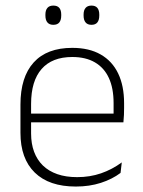

<svg xmlns="http://www.w3.org/2000/svg" viewBox="-20 -674 523 704"><path d="M258 10Q160 10 107.5 -41.2Q55 -92.5 55 -187V-290.5Q55 -391.5 103.5 -445Q152 -498.5 245 -498.5Q307 -498.5 349.2 -474.2Q391.5 -450 413.2 -404.8Q435 -359.5 435 -295.5V-278Q435 -265.5 434.5 -252.8Q434 -240 432.5 -225.5H396Q396.5 -245.5 396.5 -263.2Q396.5 -281 396.5 -296Q396.5 -350.5 379.2 -388Q362 -425.5 328.2 -445.2Q294.5 -465 245 -465Q171 -465 132.5 -421Q94 -377 94 -293V-245V-239V-184.5Q94 -147 105 -117.5Q116 -88 137.2 -67.2Q158.5 -46.5 190 -35.5Q221.5 -24.5 263 -24.5Q310 -24.5 350.5 -38.5Q391 -52.5 426.5 -78.5L422 -40Q391.5 -17 349.8 -3.5Q308 10 258 10ZM75 -225.5V-257.5H422.5V-225.5ZM175.5 -583Q161 -583 153.8 -591.8Q146.5 -600.5 146.5 -617V-620.5Q146.5 -636.5 153.8 -645Q161 -653.5 175.5 -653.5Q190.5 -653.5 197.5 -645Q204.5 -636.5 204.5 -620.5V-617Q204.5 -600.5 197.5 -591.8Q190.5 -583 175.5 -583ZM315.5 -583Q301 -583 293.8 -591.8Q286.5 -600.5 286.5 -617V-620.5Q286.5 -636.5 293.8 -645Q301 -653.5 315.5 -653.5Q330 -653.5 337 -645Q344 -636.5 344 -620.5V-617Q344 -600.5 337 -591.8Q330 -583 315.5 -583Z"/></svg>

Font: Anek Bangla Medium ExtraLight
Style: Regular
Weight: 250
Version: Version 1.003